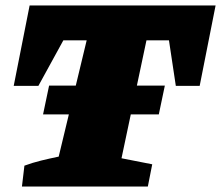

<svg xmlns="http://www.w3.org/2000/svg" viewBox="-20 -680 806 700"><path d="M766 -660 708 -367H621L596 -533H514L423 -103L535 -81L519 0H60L69 -76Q99 -87 129.5 -94.5Q160 -102 194 -109L296 -533H211L120 -367H30L88 -660ZM159 -368H581L559 -263H137Z"/></svg>

Font: Piazzolla Black
Style: Italic
Weight: 900
Italic angle: -11.3°
Designer: Juan Pablo del Peral
Foundry: Huerta Tipografica
Version: Version 1.330